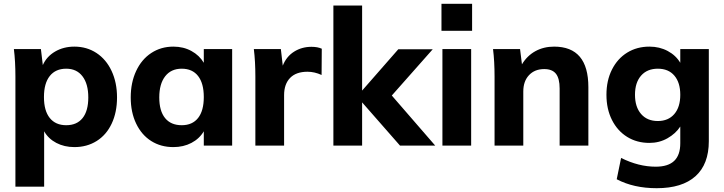

<svg xmlns="http://www.w3.org/2000/svg" viewBox="-20 -765 3805 1009"><path d="M595 -253Q595 -175 567 -115.5Q539 -56 488 -24Q437 8 371 8Q318 8 276 -14Q234 -36 212 -75V216H61V-362Q61 -443 53 -507H195L205 -423Q225 -468 269.5 -494Q314 -520 371 -520Q436 -520 487 -486.5Q538 -453 566.5 -392Q595 -331 595 -253ZM444 -253Q444 -324 413.5 -364Q383 -404 328 -404Q272 -404 241.5 -365.5Q211 -327 211 -255Q211 -183 241.5 -145Q272 -107 328 -107Q384 -107 414 -144.5Q444 -182 444 -253Z M1200 -507V0H1051V-75Q1028 -36 986 -14Q944 8 891 8Q825 8 774.5 -24Q724 -56 695.5 -115.5Q667 -175 667 -253Q667 -331 695.5 -392Q724 -453 775 -486.5Q826 -520 891 -520Q944 -520 986 -497Q1028 -474 1051 -435V-507ZM1051 -255Q1051 -327 1021 -365.5Q991 -404 935 -404Q879 -404 848 -364Q817 -324 817 -253Q817 -182 847.5 -144.5Q878 -107 935 -107Q991 -107 1021 -145Q1051 -183 1051 -255Z M1671 -509 1670 -371Q1633 -388 1596 -388Q1536 -388 1504.5 -355.5Q1473 -323 1473 -265V0H1322V-362Q1322 -443 1314 -507H1456L1466 -420Q1485 -468 1525.5 -493.5Q1566 -519 1617 -519Q1649 -519 1671 -509Z M2267 0H2082L1883 -227V0H1732V-736H1883V-289L2073 -506H2254L2039 -263Z M2305 0V-507H2456V0ZM2300 -745H2461V-603H2300Z M3072 -307V0H2921V-300Q2921 -353 2901.5 -377.5Q2882 -402 2840 -402Q2790 -402 2760 -370Q2730 -338 2730 -284V0H2579V-362Q2579 -443 2571 -507H2713L2723 -427Q2750 -472 2793.5 -496Q2837 -520 2892 -520Q3072 -520 3072 -307Z M3705 -507V-23Q3705 98 3635 161Q3565 224 3431 224Q3310 224 3221 177L3244 65Q3336 111 3426 111Q3491 111 3523 80.5Q3555 50 3555 -12V-100Q3531 -63 3488 -38.5Q3445 -14 3393 -14Q3327 -14 3276 -45.5Q3225 -77 3196 -134.5Q3167 -192 3167 -267Q3167 -342 3196 -399.5Q3225 -457 3276 -488.5Q3327 -520 3393 -520Q3446 -520 3489 -497Q3532 -474 3555 -435V-507ZM3555 -267Q3555 -331 3524 -367.5Q3493 -404 3437 -404Q3381 -404 3349 -367.5Q3317 -331 3317 -267Q3317 -203 3349 -166Q3381 -129 3437 -129Q3492 -129 3523.5 -165.5Q3555 -202 3555 -267Z"/></svg>

Font: Muli ExtraBold
Style: Regular
Weight: 800
Designer: Vernon Adams
Foundry: Vernon Adams
Version: Version 2.000